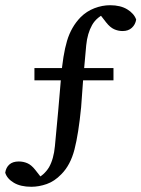

<svg xmlns="http://www.w3.org/2000/svg" viewBox="-37 -624 542 736"><path d="M95 -316V-363H398V-316ZM282 -323 274 -213Q264 -111 248.5 -51Q233 9 198 44Q172 71 142 81.5Q112 92 83 92Q42 92 16 76.5Q-10 61 -17 38Q-14 18 -1 6.5Q12 -5 35 -5Q52 -5 67.5 1.5Q83 8 98 27L127 64L93 65Q114 57 128 44.5Q142 32 151 17Q169 -15 173.5 -64Q178 -113 186 -198L197 -326Q204 -414 220 -467.5Q236 -521 272 -558Q295 -581 325 -592.5Q355 -604 385 -604Q425 -604 451 -588Q477 -572 485 -549Q482 -530 468.5 -517.5Q455 -505 433 -505Q416 -505 400.5 -512Q385 -519 370 -538L342 -574L375 -576Q334 -560 316 -528Q298 -496 293.5 -450.5Q289 -405 282 -323Z"/></svg>

Font: Lisu Bosa Medium
Style: Regular
Weight: 500
Designer: David Morse, Annie Olsen, Victor Gaultney, Frank Grießhammer (Latin)
Foundry: SIL International
Version: Version 2.000